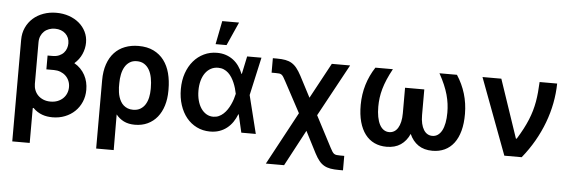

<svg xmlns="http://www.w3.org/2000/svg" viewBox="-57 -973 4071 1370"><g transform="rotate(5 1978.5 -288.0)"><path d="M300.4 -737.2Q349.1 -737.2 391 -722.7Q432.9 -708.1 463.6 -682.2Q494.3 -656.2 511.7 -620.7Q529.1 -585.2 529.1 -543.3Q529.1 -522.7 524.7 -501.8Q520.2 -480.8 511.5 -460.9Q502.8 -441.1 489.5 -423.1Q476.2 -405.2 458.8 -390.3Q484 -376.1 503.2 -356.4Q522.4 -336.6 535.2 -313Q547.9 -289.4 554.2 -262.8Q560.4 -236.2 560.4 -208.1Q560.4 -160.9 543.3 -121.3Q526.3 -81.7 496.3 -52.9Q466.3 -24.1 425.4 -8Q384.6 8.2 337 8.2Q318.2 8.2 299.5 5.5Q280.9 2.8 263.1 -3.6Q245.4 -9.9 228.5 -20.6Q211.6 -31.2 196.4 -46.9L191.1 -44.7V204.5H66.1V-523.1Q66.1 -571.4 84.2 -610.8Q102.3 -650.2 133.7 -678.3Q165.1 -706.3 208.1 -721.8Q251.1 -737.2 300.4 -737.2ZM298.7 -427.9Q326.7 -427.9 346.8 -436.8Q366.8 -445.7 379.6 -460Q392.4 -474.4 398.3 -492.2Q404.1 -509.9 404.1 -527.3Q404.1 -548.3 396.7 -565.9Q389.2 -583.5 375.5 -596.2Q361.9 -609 342.7 -616.1Q323.5 -623.2 300.4 -623.2Q277.3 -623.2 257.5 -615.9Q237.6 -608.7 222.8 -594.8Q208.1 -581 199.6 -561.3Q191.1 -541.5 191.1 -516.7V-218Q191.1 -194.6 199.4 -173.5Q207.7 -152.3 223.5 -136.5Q239.3 -120.7 261.9 -111.5Q284.4 -102.3 312.9 -102.3Q341.3 -102.3 364 -111.3Q386.7 -120.4 402.7 -136Q418.7 -151.6 427.2 -172.4Q435.7 -193.2 435.7 -216.6Q435.7 -241.1 426.8 -261.7Q418 -282.3 402.2 -297.2Q386.4 -312.1 364.9 -320.5Q343.4 -328.8 318.2 -328.8H263.8V-427.9Z M666.9 -285.5Q666.9 -351.2 684.1 -401.3Q701.3 -451.3 732.6 -484.9Q763.8 -518.5 807.9 -535.5Q851.9 -552.6 905.2 -552.6Q967.7 -552.6 1013 -530.4Q1058.2 -508.2 1087.5 -469.3Q1116.8 -430.4 1130.7 -377.3Q1144.5 -324.2 1144.5 -262.8V-252.8Q1144.5 -194.2 1129.6 -146Q1114.7 -97.7 1086.6 -63Q1058.6 -28.4 1018.1 -9.2Q977.6 9.9 926.8 9.9Q880.7 9.9 847.8 -6.4Q815 -22.7 791.5 -52.2L792.6 203.1H666.9ZM790.8 -245.4Q791.5 -228.7 794 -211.1Q796.5 -193.5 801.8 -177Q807.2 -160.5 815.7 -145.6Q824.2 -130.7 836.8 -119.7Q849.4 -108.7 866.1 -102.1Q882.8 -95.5 904.5 -95.5Q936.1 -95.5 957.7 -108.8Q979.4 -122.2 992.7 -144.2Q1006 -166.2 1011.9 -194.4Q1017.8 -222.7 1017.8 -252.8V-262.8Q1017.8 -300.1 1011.5 -332.9Q1005.3 -365.8 991.5 -390.3Q977.6 -414.8 955.6 -429Q933.6 -443.2 902.3 -443.2Q872.2 -443.2 850.9 -429.3Q829.5 -415.5 816.2 -392.2Q802.9 -369 796.9 -339Q790.8 -308.9 790.8 -276.6Z M1464.1 11.4Q1412.6 11 1369.9 -10.1Q1327.1 -31.2 1296.5 -68.7Q1266 -106.2 1248.9 -158.4Q1231.9 -210.6 1231.9 -272.7Q1231.9 -334.9 1249.8 -386.4Q1267.8 -437.9 1299.4 -474.8Q1331 -511.7 1373.9 -532.1Q1416.9 -552.6 1467.3 -552.6Q1502.1 -552.6 1531.1 -542.8Q1560 -533 1583.3 -515.4Q1606.5 -497.9 1624.1 -473Q1641.7 -448.2 1653.8 -417.6H1655.9L1682.9 -545.5H1785.5L1724.8 -272.7L1792.6 0H1688.9L1659.1 -128.6H1656.2Q1644.5 -98.4 1627 -72.6Q1609.4 -46.9 1585.6 -28.1Q1561.8 -9.2 1531.6 1.2Q1501.4 11.7 1464.1 11.4ZM1625 -274.1Q1621.4 -291.9 1615.8 -311.6Q1610.1 -331.3 1601.9 -350.5Q1593.8 -369.7 1582.7 -387.3Q1571.7 -404.8 1557.4 -418.1Q1543 -431.5 1524.7 -439.3Q1506.4 -447.1 1484 -447.1Q1455.3 -447.1 1431.8 -434.3Q1408.4 -421.5 1392 -398.4Q1375.7 -375.4 1366.8 -343.4Q1358 -311.4 1358 -273.1Q1358 -234.7 1366.7 -202.2Q1375.4 -169.7 1391.3 -146.1Q1407.3 -122.5 1429.5 -109.2Q1451.7 -95.9 1478.7 -95.9Q1500.4 -95.9 1518.5 -104Q1536.6 -112.2 1551.5 -125.9Q1566.4 -139.6 1578.5 -157.5Q1590.6 -175.4 1599.6 -195Q1608.7 -214.5 1615.1 -234.2Q1621.4 -253.9 1625 -271.3L1625.4 -272.7ZM1484 -781.2H1604.4L1529.5 -613.3H1451Z M2086.3 -174 1969.1 -392.4Q1959.2 -411.2 1952.4 -421.9Q1945.7 -432.5 1938.6 -437.7Q1931.5 -442.8 1921.7 -444.1Q1911.9 -445.3 1895.6 -445.3H1866.8V-549H1895.6Q1931.5 -549 1957 -544.2Q1982.6 -539.4 2002.7 -527.3Q2022.7 -515.3 2039.2 -494.5Q2055.8 -473.7 2072.8 -441.8L2151.6 -290.8L2289.4 -545.5H2420.5L2217 -171.2L2333.5 51.8Q2342.3 68.9 2348.9 78.8Q2355.5 88.8 2362.9 93.6Q2370.4 98.4 2380.5 99.6Q2390.6 100.9 2406.6 100.9H2435V204.5H2406.6Q2371.1 204.5 2345.2 200.1Q2319.2 195.7 2299 184.1Q2278.8 172.6 2262.6 152.5Q2246.4 132.5 2229.8 100.9L2150.6 -53.6L2013.1 204.5H1882.5Z M2726.9 -545.5Q2704.2 -503.9 2688.7 -467.7Q2673.3 -431.5 2663.9 -398.3Q2654.5 -365.1 2650.4 -333.6Q2646.3 -302.2 2646.3 -270.6Q2646.3 -229.8 2652.5 -197.3Q2658.7 -164.8 2670.6 -142.2Q2682.5 -119.7 2699.9 -107.8Q2717.3 -95.9 2739.3 -95.9Q2758.5 -95.9 2774.3 -105.1Q2790.1 -114.3 2801.3 -132.5Q2812.5 -150.6 2818.7 -177Q2824.9 -203.5 2824.9 -237.9V-421.2H2962.7V-237.9Q2962.7 -203.5 2968.9 -177Q2975.1 -150.6 2986.3 -132.5Q2997.5 -114.3 3013.3 -105.1Q3029.1 -95.9 3048.3 -95.9Q3070.3 -95.9 3087.5 -107.8Q3104.8 -119.7 3116.7 -142.2Q3128.6 -164.8 3134.8 -197.3Q3141 -229.8 3141 -270.6Q3141 -302.2 3136.9 -333.6Q3132.8 -365.1 3123.6 -398.3Q3114.3 -431.5 3098.9 -467.7Q3083.5 -503.9 3060.4 -545.5H3185.7Q3225.5 -484.7 3246.1 -416.4Q3266.7 -348 3267 -272.7Q3267.4 -203.5 3253 -150.7Q3238.6 -98 3211.5 -62.3Q3184.3 -26.6 3145.4 -8.3Q3106.5 9.9 3057.9 9.9Q2997.9 9.9 2957 -17.8Q2916.2 -45.5 2893.8 -96.6Q2871.4 -45.5 2830.6 -17.8Q2789.8 9.9 2729.8 9.9Q2681.1 9.9 2642.2 -8.3Q2603.3 -26.6 2576.2 -62.3Q2549 -98 2534.4 -150.7Q2519.9 -203.5 2520.2 -272.7Q2520.6 -348 2541.2 -416.4Q2561.8 -484.7 2601.6 -545.5Z M3368.6 -545.5H3503.6L3644.5 -128.6H3650.2Q3674.7 -168.3 3693.4 -203.8Q3712 -239.3 3725.7 -272.7Q3739.3 -306.1 3748.6 -338.2Q3757.8 -370.4 3763.7 -403.4Q3769.5 -436.4 3772.7 -471.6Q3775.9 -506.7 3777.7 -545.5H3903.4Q3902.3 -474.8 3888.7 -403.8Q3875 -332.7 3849.1 -263.7Q3823.2 -194.6 3785.2 -128.2Q3747.2 -61.8 3697.1 0H3572.8Z"/></g></svg>

Font: Interop SemBd
Style: Regular
Weight: 600
Designer: Rasmus Andersson, Google, Jang Haemin
Foundry: jhaemin
Version: Version 1.008